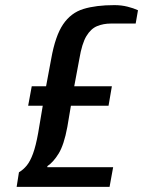

<svg xmlns="http://www.w3.org/2000/svg" viewBox="-20 -730 559 750"><path d="M45 0 54 -57Q71 -67 84.5 -83.5Q98 -100 109 -130Q120 -160 129 -210L147 -317H90L104 -393H160L180 -500Q196 -590 226.5 -635Q257 -680 306 -695Q355 -710 427 -710Q454 -710 478 -704Q502 -698 519 -690L510 -638H413Q384 -638 359.5 -628Q335 -618 317.5 -589Q300 -560 290 -500L270 -393H417L404 -317H257L243 -234Q230 -164 209 -130Q188 -96 165 -81V-77H422L408 0Z"/></svg>

Font: Cuprum SemiBold
Style: Italic
Weight: 600
Italic angle: -10°
Version: Version 3.000